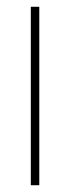

<svg xmlns="http://www.w3.org/2000/svg" viewBox="-20 -547 206 567"><path d="M96 0H71V-527H96Z"/></svg>

Font: Noto Sans ExtraCondensed Thin
Style: Regular
Weight: 100
Width: 2
Designer: Monotype Design Team
Foundry: Monotype Imaging Inc.
Version: Version 2.013; ttfautohint (v1.8.4.7-5d5b)